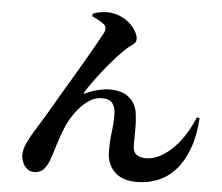

<svg xmlns="http://www.w3.org/2000/svg" viewBox="-56 -856 1112 960"><g transform="rotate(5 500.0 -375.5)"><path d="M664 41Q591 41 552.5 3Q514 -35 513 -95Q512 -149 518 -193Q524 -237 524 -286Q524 -317 510 -339Q496 -361 456 -361Q418 -361 384 -336Q350 -311 323 -273Q296 -235 280 -195Q263 -154 249.5 -109.5Q236 -65 223 -28Q214 -3 197 16.5Q180 36 149 36Q127 36 112.5 23.5Q98 11 90.5 -8Q83 -27 83 -46Q83 -74 100 -109Q117 -144 143 -185Q169 -226 197 -274Q215 -305 242 -351Q269 -397 299.5 -448Q330 -499 358 -547.5Q386 -596 407 -633.5Q428 -671 437 -688Q443 -702 441.5 -712.5Q440 -723 432 -730Q420 -740 402.5 -749.5Q385 -759 371 -765L372 -778Q391 -786 416.5 -789.5Q442 -793 459 -791Q503 -786 535 -765Q567 -744 584.5 -717.5Q602 -691 602 -670Q602 -652 582 -639Q562 -626 541 -605Q521 -585 496.5 -557.5Q472 -530 447 -498.5Q422 -467 400 -436.5Q378 -406 363 -382Q361 -377 362.5 -376Q364 -375 368 -377Q404 -394 436 -401Q468 -408 490 -408Q554 -408 590 -377Q626 -346 631 -290Q635 -254 634.5 -220.5Q634 -187 634 -143Q634 -107 652.5 -94Q671 -81 698 -81Q737 -81 773.5 -101.5Q810 -122 841 -154.5Q872 -187 896 -227Q920 -267 936 -307L950 -304Q944 -214 919.5 -148.5Q895 -83 857 -41Q819 1 769.5 21Q720 41 664 41Z"/></g></svg>

Font: Noto Serif TC ExtraBold
Style: Regular
Weight: 800
Designer: Ryoko NISHIZUKA 西塚涼子 (kana & ideographs); Frank Grießhammer (Latin, Greek & Cyrillic); Wenlong ZHANG 张文龙 (bopomofo); San
Foundry: Adobe
Version: Version 2.002-H1;hotconv 1.1.0;makeotfexe 2.6.0